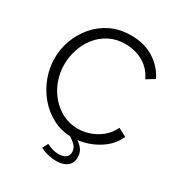

<svg xmlns="http://www.w3.org/2000/svg" viewBox="-205 -853 1096 1172"><g transform="rotate(30 343.0 -267.0)"><path d="M41.6 -360Q41.6 -424.7 64.1 -487.2Q86.6 -549.7 130 -601.2Q173.4 -652.7 236.1 -683.4Q298.8 -714 378.8 -714Q473.8 -714 541.2 -670.5Q608.6 -627 641.3 -559L585.6 -524.8Q562.8 -571.8 528.1 -599.7Q493.4 -627.5 453.6 -639.2Q413.7 -651 374.8 -651Q311.4 -651 262.2 -625.5Q213 -600 179.3 -557.4Q145.7 -514.7 128.7 -462.3Q111.8 -409.8 111.8 -356.3Q111.8 -297.5 131.9 -243.4Q152 -189.3 187.9 -147.6Q223.9 -106 272.4 -81.5Q320.9 -57 377.8 -57Q417.7 -57 459.7 -70.9Q501.6 -84.8 538.2 -113.9Q574.9 -143 597 -189.4L655.5 -159Q632.9 -106 586.9 -69Q540.9 -32 484.7 -13Q428.5 6 373.8 6Q301.1 6 240.2 -25.5Q179.4 -57 134.9 -109.5Q90.4 -162 66 -227.5Q41.6 -293 41.6 -360ZM363.6 179.5Q337.9 179.5 307.7 172.8Q277.5 166.1 249.4 152.4L269.6 112.8Q290.8 122.8 309.6 129.1Q328.4 135.4 352.2 135.4Q385.5 135.4 403.6 122.5Q421.6 109.5 421.6 84.4Q421.6 58.2 403.5 38.7Q385.4 19.3 351.7 0L380.1 -18.6Q419.6 4.9 443.3 30.6Q467 56.3 467 94.9Q467 135.4 439.1 157.4Q411.3 179.5 363.6 179.5Z"/></g></svg>

Font: Raleway Thin
Style: Regular
Weight: 100
Designer: Matt McInerney, Pablo Impallari, Rodrigo Fuenzalida
Foundry: Matt McInerney, Pablo Impallari, Rodrigo Fuenzalida
Version: Version 4.026